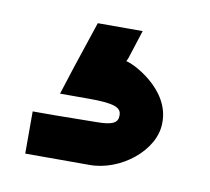

<svg xmlns="http://www.w3.org/2000/svg" viewBox="-43 -87 387 354"><g transform="rotate(10 150.0 90.0)"><path d="M105.2 -13 114.2 -40H198.2L181.2 13L178.2 20C187.2 20 265.2 56 263.2 121C263.2 172 202.2 221 143.2 220H63.2H24.2V141H63.2L143.2 140C174.2 140 183.2 134 183.2 121V120C183.2 106 170.2 100 123.2 100H83.2H68.2L85.2 47Z"/></g></svg>

Font: Nordica Plus
Style: NordicaClassicLtExt
Weight: 300
Version: Version 1.01